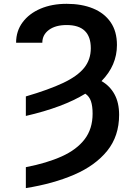

<svg xmlns="http://www.w3.org/2000/svg" viewBox="-20 -757 696 990"><path d="M113.3 -159.2V-259.8Q231.4 -294.4 305.4 -329.3Q379.4 -364.3 413.8 -407Q448.2 -449.7 448.2 -508.3Q448.2 -627.9 323.7 -627.9Q266.1 -627.9 232.2 -602.8Q198.2 -577.6 198.2 -536.6H63Q63 -596.7 96.4 -641.8Q129.9 -687 188.7 -712.2Q247.6 -737.3 323.7 -737.3Q401.4 -737.3 459.7 -713.4Q518.1 -689.5 550.5 -642.3Q583 -595.2 583 -524.9Q583 -419.9 503.4 -338.9Q546.4 -314.5 570.3 -271Q594.2 -227.5 594.2 -165Q594.2 -55.2 532.7 20.8Q471.2 96.7 362.8 143.6Q254.4 190.4 113.3 212.9V105Q221.7 84 298.6 49.3Q375.5 14.6 416.5 -39.1Q457.5 -92.8 457.5 -170.9Q457.5 -210 449 -235.1Q440.4 -260.3 419.9 -273.9Q305.7 -203.6 113.3 -159.2Z"/></svg>

Font: Inter SemiBold
Style: Regular
Weight: 600
Designer: Rasmus Andersson
Foundry: rsms
Version: Version 4.001;git-9221beed3